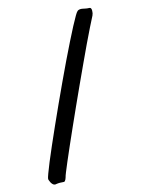

<svg xmlns="http://www.w3.org/2000/svg" viewBox="-110 -766 616 839"><g transform="rotate(-15 198.0 -346.0)"><path d="M386.2 -682.1Q386.2 -669.9 381.8 -661.1Q372.1 -642.6 357.7 -613.5Q343.3 -584.5 325.9 -547.9Q308.6 -511.2 289.1 -469.2Q269.5 -427.2 249.5 -383.5Q229.5 -339.8 209.5 -295.7Q189.5 -251.5 171.4 -210.9Q153.3 -170.4 137.7 -134.8Q122.1 -99.1 110.6 -72.3Q99.1 -45.4 92.5 -28.8Q85.9 -12.2 85.9 -9.8Q84.5 -4.4 82.5 -0.5Q80.6 3.4 78.4 6.1Q76.2 8.8 73.2 8.8Q69.3 8.8 64.5 8.3Q59.6 7.8 55.2 7.8Q50.8 7.8 47.1 8.1Q43.5 8.3 40.5 8.8Q37.1 9.3 34.2 9.8Q27.8 9.8 23.2 5.1Q18.6 0.5 15.6 -5.1Q12.7 -10.7 11.2 -15.6Q9.8 -20.5 9.8 -21Q9.8 -25.4 16.6 -44.2Q23.4 -63 35.4 -92Q47.4 -121.1 63.7 -158.4Q80.1 -195.8 98.9 -238Q117.7 -280.3 138.4 -325.4Q159.2 -370.6 179.7 -414.8Q200.2 -459 220.2 -500.5Q240.2 -542 257.6 -576.9Q274.9 -611.8 289.1 -638.7Q303.2 -665.5 312 -680.2Q319.3 -692.9 324.5 -697.5Q329.6 -702.1 340.8 -702.1Q344.7 -702.1 356 -699.5Q367.2 -696.8 377 -696.8Q381.3 -696.8 383.8 -693.6Q386.2 -690.4 386.2 -682.1Z"/></g></svg>

Font: Oregano
Style: Regular
Weight: 400
Version: Version 1.000